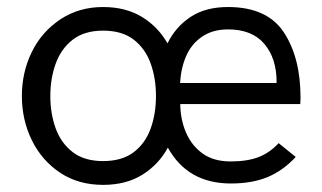

<svg xmlns="http://www.w3.org/2000/svg" viewBox="-20 -514 912 544"><path d="M272 9.8Q201.7 9.8 149.9 -24.9Q98.1 -59.6 70.1 -116.9Q42 -174.3 42 -242.2Q42 -309.1 70.1 -366.7Q98.1 -424.3 152.8 -460.4Q205.1 -494.1 272 -494.1Q335.9 -494.1 381.8 -466.3Q427.7 -438.5 454.6 -391.1Q477.5 -438 520 -466.1Q562.5 -494.1 626 -494.1Q736.8 -494.1 784.2 -422.4Q831.5 -350.6 831.5 -237.3L831.1 -224.6L830.6 -219.2H490.7Q491.2 -175.8 506.8 -138.9Q522.5 -102.1 553.7 -79.3Q585 -56.6 633.3 -56.6Q680.2 -56.6 711.9 -68.6Q743.7 -80.6 769.5 -108.4L817.9 -69.3Q781.7 -30.3 738 -12.2Q694.3 5.9 634.3 5.9Q511.7 5.9 455.6 -95.7Q429.7 -47.9 383.5 -19Q337.4 9.8 272 9.8ZM763.7 -278.8V-281.7Q763.7 -348.6 729 -389.6Q694.3 -430.7 626 -430.7Q583 -430.7 553 -410.4Q522.9 -390.1 507.8 -356Q492.7 -321.8 490.2 -278.8ZM272 -57.6Q325.2 -57.6 358.2 -82.3Q391.1 -106.9 406.5 -148.9Q421.9 -190.9 421.9 -242.2Q421.9 -292.5 406.7 -334.5Q391.6 -376.5 358.6 -401.9Q325.7 -427.2 272 -427.2Q219.7 -427.2 186.8 -402.1Q153.8 -377 138.2 -334.7Q122.6 -292.5 122.6 -241.7Q122.6 -191.9 137.9 -149.9Q153.3 -107.9 186.3 -82.8Q219.2 -57.6 272 -57.6Z"/></svg>

Font: Acari Sans
Style: Regular
Weight: 400
Designer: Alfredo Marco Pradil and Stefan Peev
Foundry: Hanken Design Co.
Version: Version 1.045;February 4, 2021;FontCreator 13.0.0.2655 64-bi